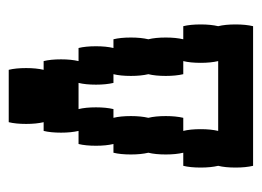

<svg xmlns="http://www.w3.org/2000/svg" viewBox="-100 -500 600 440"><g transform="rotate(-90 200.0 -280.0)"><path d="M360 -80Q364 -64 364 -40Q364 -17 360 0H40Q36 -17 36 -40Q36 -64 40 -80Q36 -97 36 -120Q36 -144 40 -160H70Q66 -177 66 -200Q66 -224 70 -240Q66 -257 66 -280Q66 -304 70 -320H90Q86 -337 86 -360Q86 -384 90 -400H120Q116 -417 116 -440Q116 -464 120 -480H140Q136 -497 136 -520Q136 -544 140 -560H260Q264 -544 264 -520Q264 -497 260 -480H280Q284 -464 284 -440Q284 -417 280 -400H310Q314 -384 314 -360Q314 -337 310 -320H330Q334 -304 334 -280Q334 -257 330 -240Q334 -224 334 -200Q334 -177 330 -160H360Q364 -144 364 -120Q364 -97 360 -80ZM276 -120Q276 -144 280 -160H250Q246 -177 246 -200Q246 -224 250 -240Q246 -257 246 -280Q246 -304 250 -320H230Q226 -337 226 -360Q226 -384 230 -400H170Q174 -384 174 -360Q174 -337 170 -320H150Q154 -304 154 -280Q154 -257 150 -240Q154 -224 154 -200Q154 -177 150 -160H120Q124 -144 124 -120Q124 -97 120 -80H280Q276 -97 276 -120Z"/></g></svg>

Font: VT323
Style: Regular
Weight: 400
Monospace: yes
Designer: Peter Hull
Version: Version 2.000